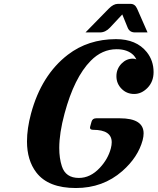

<svg xmlns="http://www.w3.org/2000/svg" viewBox="-20 -946 801 976"><path d="M578.6 -926.3Q578.6 -926.3 644 -926.3Q666 -926.3 676.8 -902.3L730 -781.2H666Q638.7 -781.2 628.9 -805.7Q628.9 -805.7 601.6 -872.6L539.1 -805.7Q516.1 -781.2 488.3 -781.2H414.6L532.7 -901.9Q556.6 -926.3 578.6 -926.3ZM365.7 9.8Q225.1 9.8 164.6 -69.3Q117.2 -131.3 117.2 -227.1Q117.2 -292.5 137.7 -368.7Q190.4 -564.5 325.2 -668Q427.7 -746.6 569.3 -747.1Q673.3 -747.1 726.1 -681.2Q760.7 -637.7 760.7 -579.6Q760.7 -530.8 729.5 -499Q699.2 -468.3 662.1 -468.3Q624 -468.3 598.1 -494.6Q571.8 -521 571.8 -558.6Q571.8 -596.2 598.1 -623Q622.6 -647.9 655.3 -647.9Q665 -647.9 673.3 -644Q666 -658.2 658.7 -665.5Q628.4 -695.8 572.8 -695.8Q499 -695.8 441.4 -637.2Q357.4 -552.2 308.1 -368.7Q281.2 -269 281.2 -193.8Q281.2 -141.6 294.4 -101.1Q313.5 -41.5 380.9 -41.5Q439.5 -41.5 487.3 -92.8Q529.3 -137.7 543.5 -191.9Q547.9 -209 547.9 -222.7Q547.9 -286.1 453.6 -286.1Q437.5 -286.1 437.5 -296.9Q437.5 -299.8 438.5 -303.2L445.3 -327.6Q450.2 -344.7 469.2 -344.7H588.9Q710 -344.7 710 -268.1Q710 -252.4 705.1 -233.4Q681.6 -146.5 601.6 -76.2Q503.4 9.8 365.7 9.8Z"/></svg>

Font: Cursive Sans
Style: Bold
Weight: 700
Italic angle: -15°
Designer: Wojciech Kalinowski "wmk69" (wmk69@o2.pl)
Foundry: Wojciech Kalinowski "wmk69" (wmk69@o2.pl)
Version: Wersja 3.1.0; 2022-02-18